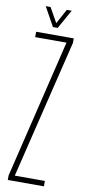

<svg xmlns="http://www.w3.org/2000/svg" viewBox="-103 -980 458 1018"><g transform="rotate(10 126.0 -471.0)"><path d="M18.5 0V-24L198.5 -771H30V-800H232.5V-776L51 -29H213V0ZM113.5 -840 56.5 -942.5H82.5L127 -863.5L170 -942.5H196.5L139 -840Z"/></g></svg>

Font: Big Shoulders Display ExtraLight
Style: Regular
Weight: 250
Designer: Patric King
Foundry: XO Type Co
Version: Version 2.002